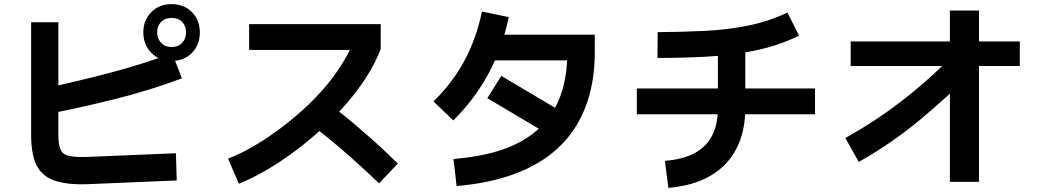

<svg xmlns="http://www.w3.org/2000/svg" viewBox="-20 -853 5040 931"><path d="M833 -110 837 22 407 40Q305 44 244 22.5Q183 1 157 -52.5Q131 -106 131 -198V-745H263V-198Q263 -152 273.5 -128Q284 -104 314 -97Q344 -90 403 -92ZM212 -300 195 -424Q357 -459 511.5 -499.5Q666 -540 815 -595L862 -473Q706 -415 543 -374Q380 -333 212 -300ZM812 -558Q752 -558 713.5 -597Q675 -636 675 -696Q675 -755 713.5 -794Q752 -833 812 -833Q873 -833 911 -794Q949 -755 949 -696Q949 -636 911 -597Q873 -558 812 -558ZM812 -625Q845 -625 863.5 -645.5Q882 -666 882 -696Q882 -727 863.5 -746.5Q845 -766 812 -766Q780 -766 761 -746.5Q742 -727 742 -696Q742 -666 761 -645.5Q780 -625 812 -625Z M1138 38 1086 -84Q1139 -104 1196.5 -136.5Q1254 -169 1311.5 -210Q1369 -251 1424 -298.5Q1479 -346 1528 -399Q1577 -452 1615.5 -508Q1654 -564 1681 -620L1713 -611H1188V-736H1826V-616Q1801 -549 1758 -481.5Q1715 -414 1659.5 -350Q1604 -286 1540 -227.5Q1476 -169 1408 -118.5Q1340 -68 1271.5 -28Q1203 12 1138 38ZM1818 36Q1789 8 1757 -21.5Q1725 -51 1691 -81.5Q1657 -112 1623.5 -140.5Q1590 -169 1558 -194.5Q1526 -220 1498 -240L1575 -349Q1605 -327 1638.5 -300.5Q1672 -274 1707 -244Q1742 -214 1777.5 -183Q1813 -152 1846 -120.5Q1879 -89 1909 -60Z M2194 49 2179 -82Q2300 -92 2391 -119.5Q2482 -147 2547 -192.5Q2612 -238 2652.5 -299Q2693 -360 2712 -435Q2731 -510 2731 -599L2768 -560H2321V-685H2864V-599Q2864 -490 2839 -396Q2814 -302 2762.5 -225Q2711 -148 2631.5 -91Q2552 -34 2443 1.5Q2334 37 2194 49ZM2178 -269 2082 -361Q2175 -452 2232.5 -559.5Q2290 -667 2317 -797L2447 -770Q2386 -475 2178 -269ZM2704 -311 2636 -203 2343 -377 2411 -485Z M3168 -572 3169 -697Q3285 -698 3393.5 -703Q3502 -708 3603.5 -728Q3705 -748 3798 -792L3855 -680Q3749 -629 3634 -606.5Q3519 -584 3401.5 -578Q3284 -572 3168 -572ZM3932 -424V-299H3068V-424ZM3221 58 3204 -73Q3292 -80 3349 -111Q3406 -142 3433.5 -196.5Q3461 -251 3461 -329V-651H3594V-329Q3594 -216 3551 -132.5Q3508 -49 3424.5 -0.5Q3341 48 3221 58Z M4144 -68 4079 -184Q4224 -264 4357 -367Q4490 -470 4614 -598L4706 -517Q4576 -383 4435.5 -267.5Q4295 -152 4144 -68ZM4586 29V-802H4727V29ZM4105 -533V-652H4925V-533Z"/></svg>

Font: Murecho Thin SemiBold
Style: Regular
Weight: 600
Version: Version 1.010